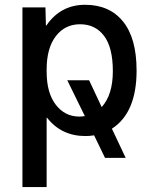

<svg xmlns="http://www.w3.org/2000/svg" viewBox="-20 -550 624 790"><path d="M72.3 219.7V-519.5H167L168.9 -445.3H170.9Q229.5 -530.3 330.1 -530.3Q430.7 -530.3 486.3 -461.4Q542 -392.6 542 -259.8Q542 -85.9 440.4 -20.5L497.1 99.6H412.1L367.2 6.8Q349.6 9.8 332 9.8Q232.4 9.8 173.8 -65.4H171.9V219.7ZM171.9 -254.9Q171.9 -168 209.5 -119.1Q247.1 -70.3 306.6 -70.3Q315.4 -70.3 329.1 -72.3L256.8 -219.7H346.7L398.4 -109.4Q444.3 -160.2 444.3 -257.3Q444.3 -354.5 408.2 -402.3Q372.1 -450.2 309.6 -450.2Q247.1 -450.2 209.5 -400.9Q171.9 -351.6 171.9 -264.6Z"/></svg>

Font: GenEi M Gothic v2 Medium
Style: Regular
Weight: 500
Version: Version 2.0